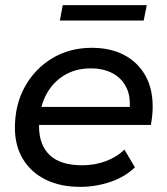

<svg xmlns="http://www.w3.org/2000/svg" viewBox="-20 -721 651 747"><path d="M292 6Q214 6 157 -22.5Q100 -51 69 -102.5Q38 -154 38 -224Q38 -314 77 -384Q116 -454 183.5 -494.5Q251 -535 337 -535Q409 -535 462 -507.5Q515 -480 544.5 -429Q574 -378 574 -306Q574 -288 572 -269.5Q570 -251 567 -235H108L120 -305H521L482 -281Q491 -337 474 -375.5Q457 -414 420.5 -434.5Q384 -455 333 -455Q273 -455 227.5 -426.5Q182 -398 157 -347.5Q132 -297 132 -229Q132 -157 173.5 -117.5Q215 -78 300 -78Q350 -78 393 -94.5Q436 -111 464 -139L505 -70Q467 -33 410 -13.5Q353 6 292 6ZM213 -641 224 -701H551L539 -641Z"/></svg>

Font: MOST Montserrat Medium
Style: Italic
Weight: 500
Italic angle: -11.3°
Designer: Julieta Ulanovsky
Foundry: Julieta Ulanovsky
Version: Version 8.000;March 11, 2024;FontCreator 15.0.0.2926 64-bit